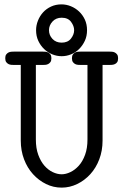

<svg xmlns="http://www.w3.org/2000/svg" viewBox="-20 -847 565 878"><path d="M145 -709Q145 -731 153.5 -752.5Q162 -774 177 -790.5Q192 -807 213.5 -817Q235 -827 261 -827Q283 -827 304 -818.5Q325 -810 341.5 -794.5Q358 -779 368 -757.5Q378 -736 378 -709Q378 -682 368 -660.5Q358 -639 342 -623Q326 -607 305 -598.5Q284 -590 262 -590Q240 -590 219 -598.5Q198 -607 181.5 -623Q165 -639 155 -660.5Q145 -682 145 -709ZM204 -709Q204 -686 220 -669Q236 -652 262 -652Q290 -652 304.5 -670.5Q319 -689 319 -709Q319 -728 305 -747Q291 -766 262 -766Q236 -766 220 -748.5Q204 -731 204 -709ZM4 -581Q4 -592 8.5 -598Q13 -604 19 -607Q25 -610 32 -610.5Q39 -611 45 -611H174Q180 -611 187 -610.5Q194 -610 200 -607Q206 -604 210.5 -598Q215 -592 215 -581Q215 -569 210.5 -563Q206 -557 200 -554Q194 -551 187 -550.5Q180 -550 174 -550H144V-209Q144 -169 155 -139Q166 -109 183 -89.5Q200 -70 221 -60Q242 -50 262 -50Q281 -50 302 -60Q323 -70 340.5 -89.5Q358 -109 369 -139Q380 -169 380 -209V-550H350Q344 -550 337 -550.5Q330 -551 324 -554Q318 -557 313.5 -563Q309 -569 309 -581Q309 -592 313.5 -598Q318 -604 324 -607Q330 -610 337 -610.5Q344 -611 350 -611H479Q485 -611 492 -610.5Q499 -610 505 -607Q511 -604 515.5 -598Q520 -592 520 -581Q520 -569 516 -563Q512 -557 505.5 -554Q499 -551 492 -550.5Q485 -550 479 -550H449V-204Q449 -158 434 -118.5Q419 -79 393 -50.5Q367 -22 333 -5.5Q299 11 262 11Q224 11 190.5 -5.5Q157 -22 131 -50.5Q105 -79 90 -118.5Q75 -158 75 -204V-550H45Q39 -550 32 -550.5Q25 -551 19 -554Q13 -557 8.5 -563Q4 -569 4 -581Z"/></svg>

Font: CMU Typewriter Custom
Style: Regular
Weight: 500
Monospace: yes
Version: Version 0.7.0